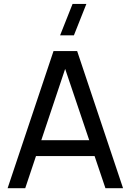

<svg xmlns="http://www.w3.org/2000/svg" viewBox="-20 -988 686 1008"><path d="M368 -802.5H295.5L361 -967.5H433.5ZM20 0 261 -720H385L626 0H533.5L308 -668H336L112.5 0ZM136 -168.5V-252H510V-168.5Z"/></svg>

Font: Manrope ExtraLight Medium
Style: Regular
Weight: 500
Version: Version 4.504